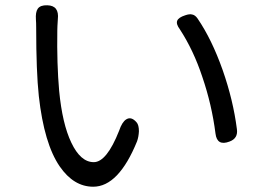

<svg xmlns="http://www.w3.org/2000/svg" viewBox="-20 -709 965 727"><path d="M333 -2Q259 -2 206 -79Q147 -165 127 -345Q117 -438 117 -604Q117 -623 116 -635Q114 -663 123 -676Q133 -690 159 -689Q205 -688 199 -636Q197 -606 197 -594Q195 -467 204 -365Q216 -240 250 -169Q285 -95 335 -95Q384 -95 431 -214Q442 -247 458 -257Q477 -269 497 -246Q506 -236 506 -212Q505 -191 499 -174Q429 -2 333 -2ZM796 -203Q782 -313 746 -418Q713 -518 661 -598Q646 -618 651 -630.5Q656 -643 681 -651Q698 -657 708 -654Q719 -652 728 -639Q782 -560 823 -444Q863 -330 877 -220Q882 -185 849 -173Q802 -155 796 -203Z"/></svg>

Font: GenSenRounded TW R
Style: Regular
Weight: 400
Version: Version 1.501;PS 1;hotconv 16.6.51;makeotf.lib2.5.65220